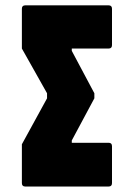

<svg xmlns="http://www.w3.org/2000/svg" viewBox="-20 -686 490 702"><path d="M377 -4H72.5Q60 -4 60 -16.5V-158.5L152 -326.5V-345L60 -508.5V-654Q60 -666.5 72.5 -666.5H377Q389.5 -666.5 389.5 -654V-521Q389.5 -508.5 377 -508.5H242.5V-500L325 -345V-326.5L242.5 -172.5V-164H377Q389.5 -164 389.5 -151.5V-16.5Q389.5 -4 377 -4Z"/></svg>

Font: Jaro
Style: Regular
Weight: 400
Designer: Agyei Archer, Celine Hurka, Mirko Velimirović
Version: Version 1.000